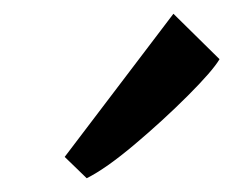

<svg xmlns="http://www.w3.org/2000/svg" viewBox="-20 -893 339 279"><path d="M232 -873 299 -807Q289 -790 253 -754Q217 -718 175.5 -683Q134 -648 106 -634L74 -665Z"/></svg>

Font: Koeln Type Serif
Style: Italic
Weight: 400
Italic angle: -8°
Designer: Eben Sorkin
Foundry: Eben Sorkin
Version: Version 2.002